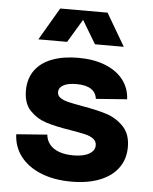

<svg xmlns="http://www.w3.org/2000/svg" viewBox="-53 -764 655 824"><g transform="rotate(5 275.0 -352.0)"><path d="M32 -166 165 -176Q167 -152 181.5 -134Q196 -116 222 -106.5Q248 -97 284 -97Q327 -97 351.5 -111Q376 -125 376 -148Q376 -166 361.5 -176.5Q347 -187 324.5 -192Q302 -197 261 -204Q197 -214 156.5 -227Q116 -240 86.5 -270.5Q57 -301 57 -357Q57 -408 83 -444Q109 -480 157 -498Q205 -516 269 -516Q336 -516 386 -496Q436 -476 463.5 -440Q491 -404 493 -357L359 -347Q356 -374 334 -388.5Q312 -403 271 -403Q234 -403 214.5 -392Q195 -381 195 -362Q195 -346 209 -337Q223 -328 244 -323Q265 -318 304 -311Q369 -300 410.5 -286.5Q452 -273 483 -241Q514 -209 514 -153Q514 -101 486.5 -63Q459 -25 407.5 -4.5Q356 16 285 16Q210 16 153.5 -7Q97 -30 65.5 -71Q34 -112 32 -166ZM173 -720H377L459 -580H335L275 -680L215 -580H91Z"/></g></svg>

Font: Uncut Sans Variable
Style: Regular
Weight: 400
Designer: Kasper Nordkvist
Foundry: UNCUT.wtf
Version: Version 1.304;Glyphs 3.2 (3246)